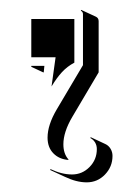

<svg xmlns="http://www.w3.org/2000/svg" viewBox="-20 -571 250 392"><path d="M43.9 -434.6V-436.5H70.6L69.3 -423.1L67.4 -423.6ZM43.9 -454.1V-532.2H131.8V-443.1Q117.2 -435.3 106.4 -423.6Q95.7 -411.9 85.2 -394.5L93.5 -454.1ZM77.1 -290Q77.1 -315.9 95.9 -347.7L149.4 -438V-542Q149.4 -546.9 145 -549.1L145.8 -550.8L175.8 -536.9Q181.4 -534.2 181.4 -527.8V-423.3L127.7 -332.5Q109.4 -301.5 109.4 -276.4Q109.4 -257.6 119.1 -246.3L120.1 -244.4Q100.8 -245.8 89 -257.9Q77.1 -270 77.1 -290ZM82.5 -223.9 83 -225.8Q106 -214.8 127 -214.8Q147.9 -214.8 162.8 -230Q177.7 -245.1 177.7 -266.6Q177.7 -274.2 174.1 -280.2Q170.4 -286.1 164.6 -289.1L165 -291L195.1 -276.9Q201.7 -273.9 205.7 -267.3Q209.7 -260.7 209.7 -252.7Q209.7 -230.5 194.3 -214.6Q179 -198.7 157 -198.7Q136.2 -198.7 112.5 -210Z"/></svg>

Font: AgreloyS1
Style: Medium
Weight: 400
Designer: gluk
Foundry: gluk
Version: Version 0.27